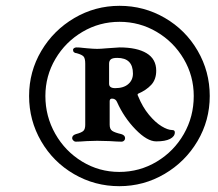

<svg xmlns="http://www.w3.org/2000/svg" viewBox="-20 -657 749 660"><path d="M80 -327Q80 -411 122 -482Q164 -553 235.5 -595Q307 -637 391 -637Q475 -637 546.5 -595.5Q618 -554 659.5 -482.5Q701 -411 701 -327Q701 -243 659 -172Q617 -101 545.5 -59Q474 -17 390 -17Q306 -17 234.5 -58.5Q163 -100 121.5 -171.5Q80 -243 80 -327ZM646 -327Q646 -396 611.5 -454.5Q577 -513 518.5 -547.5Q460 -582 391 -582Q322 -582 263.5 -547.5Q205 -513 170.5 -454.5Q136 -396 136 -327Q136 -257 170 -197Q204 -137 262.5 -101.5Q321 -66 390 -66Q460 -66 519 -101.5Q578 -137 612 -196.5Q646 -256 646 -327ZM382 -307Q377 -318 365 -318Q357 -318 357 -309V-228Q357 -213 366 -207Q375 -201 397 -196Q410 -192 410 -182Q410 -177 406.5 -173.5Q403 -170 398 -170Q386 -170 356 -172L314 -173L279 -172Q253 -170 240 -170Q236 -170 232 -174Q228 -178 228 -182Q228 -192 241 -196Q260 -201 266.5 -207Q273 -213 273 -228V-438Q273 -456 267.5 -462.5Q262 -469 244 -474Q231 -475 231 -486Q231 -489 234.5 -491.5Q238 -494 243 -494Q254 -494 264.5 -492.5Q275 -491 280 -491Q302 -489 314 -489Q325 -489 347 -491L391 -494Q451 -494 484 -474Q517 -454 517 -414Q517 -384 500 -365.5Q483 -347 455 -335Q451 -333 455 -326Q470 -289 492 -262.5Q514 -236 535.5 -223Q557 -210 572 -210Q581 -210 581 -202Q581 -188 564.5 -179.5Q548 -171 517 -171Q486 -171 446 -212Q406 -253 382 -307ZM437 -404Q437 -458 383 -458Q367 -458 361 -453Q355 -448 355 -438V-369Q355 -354 376 -354Q405 -354 421 -368Q437 -382 437 -404Z"/></svg>

Font: EB Garamond
Style: Bold Italic
Weight: 700
Italic angle: -17.2°
Designer: Georg Duffner and Octavio Pardo
Foundry: Georg Duffner
Version: Version 1.000